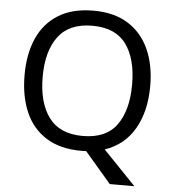

<svg xmlns="http://www.w3.org/2000/svg" viewBox="-59 -779 899 1003"><g transform="rotate(5 390.5 -277.5)"><path d="M720 -358Q720 -227 667.5 -135Q615 -43 512 -8L683 170H554L416 9Q410 9 403.5 9.5Q397 10 391 10Q280 10 206.5 -36Q133 -82 97 -165Q61 -248 61 -359Q61 -469 97 -551Q133 -633 206.5 -679Q280 -725 392 -725Q499 -725 572 -679.5Q645 -634 682.5 -551.5Q720 -469 720 -358ZM156 -358Q156 -223 213 -145.5Q270 -68 391 -68Q513 -68 569 -145.5Q625 -223 625 -358Q625 -493 569 -569.5Q513 -646 392 -646Q271 -646 213.5 -569.5Q156 -493 156 -358Z"/></g></svg>

Font: Noto Sans Zanabazar Square
Style: Regular
Weight: 400
Version: Version 2.005; ttfautohint (v1.8.4.7-5d5b)